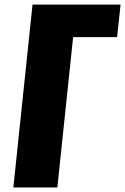

<svg xmlns="http://www.w3.org/2000/svg" viewBox="-20 -830 554 850"><path d="M39.1 0H233.9L303.7 -665.5H498.5L513.7 -809.6H124Z"/></svg>

Font: Oswald
Style: Heavy
Weight: 800
Designer: Vernon Adams
Foundry: Vernon Adams
Version: 3.0; ttfautohint (v0.95.6-bc232) -l 8 -r 50 -G 200 -x 0 -w "